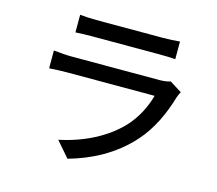

<svg xmlns="http://www.w3.org/2000/svg" viewBox="-111 -894 1223 1083"><g transform="rotate(15 500.0 -352.5)"><path d="M819 -523C806 -518 782 -514 755 -514H243C214 -514 176 -517 137 -521V-417C175 -420 219 -421 243 -421H752C734 -355 698 -280 641 -221C559 -136 436 -71 291 -41L369 49C497 13 624 -50 727 -164C801 -246 845 -347 874 -445C876 -453 884 -468 889 -479ZM228 -651C256 -653 292 -654 323 -654H712C746 -654 786 -653 811 -651V-754C786 -751 745 -749 713 -749H323C291 -749 255 -751 228 -754Z"/></g></svg>

Font: Noto Sans CJK JP Medium
Style: Regular
Weight: 500
Designer: Ryoko NISHIZUKA (kana & ideographs); Paul D. Hunt (Latin, Greek & Cyrillic); Wenlong ZHANG (bopomofo); Sandoll Communica
Foundry: Adobe Systems Incorporated
Version: Version 1.004;PS 1.004;hotconv 1.0.82;makeotf.lib2.5.63406